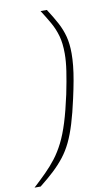

<svg xmlns="http://www.w3.org/2000/svg" viewBox="-167 -793 578 992"><g transform="rotate(-10 122.0 -296.5)"><path d="M-69 150Q-32 116 -2 86Q28 56 53 23.5Q78 -9 99.5 -51.5Q121 -94 139.5 -153.5Q158 -213 176 -296Q190 -364 197.5 -414.5Q205 -465 205 -505Q205 -560 194 -598.5Q183 -637 164 -670.5Q145 -704 120 -743H153Q181 -700 200.5 -663.5Q220 -627 230 -588.5Q240 -550 240 -499Q240 -470 236.5 -435Q233 -400 225.5 -358.5Q218 -317 207 -268Q191 -195 174.5 -141Q158 -87 139 -47.5Q120 -8 95 24Q70 56 38 86Q6 116 -37 150Z"/></g></svg>

Font: Saira Expanded Thin
Style: Italic
Weight: 250
Width: 7
Italic angle: -12°
Designer: Hector Gatti with collaboration of the Omnibus-Type team
Foundry: Omnibus-Type
Version: Version 1.101